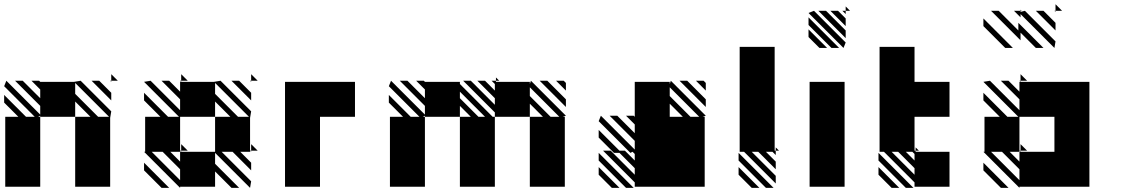

<svg xmlns="http://www.w3.org/2000/svg" viewBox="-25 -890 5379 915"><path d="M505.2 -500 500 -505.2H505.2ZM505.2 -411.5 411.5 -505.2H447.9L505.2 -447.9ZM505.2 -505.2H536.5L505.2 -536.5ZM333.3 0V-333.3H406.2L333.3 -406.2V-333.3H166.7V0H0V-333.3H62.5L-5.2 -401V-437.5L99 -333.3H140.6L-5.2 -479.2L5.2 -505.2L166.7 -343.8V-385.4L46.9 -505.2H83.3L166.7 -421.9V-463.5L125 -505.2H161.5L166.7 -500H328.1L359.4 -505.2L505.2 -359.4L500 -328.1V0ZM442.7 -333.3H494.8L333.3 -494.8V-442.7ZM156.2 -333.3H166.7V-338.5Z M833.3 5.2 661.5 -166.7H666.7V-333.3H739.6L661.5 -411.5V-447.9L776 -333.3H828.1L661.5 -500L692.7 -505.2L833.3 -364.6V-416.7L744.8 -505.2H781.2L833.3 -453.1V-500H838.5L833.3 -505.2H838.5V-500H994.8L1026 -505.2L1171.9 -359.4L1166.7 -328.1V-171.9H1171.9V-166.7L1166.7 -171.9V-166.7H1119.8L1171.9 -114.6V-78.1L1083.3 -166.7H1031.2L1171.9 -26L1166.7 5.2L1000 -161.5V-109.4L1114.6 5.2H1078.1L1000 -72.9V0H833.3ZM744.8 5.2 661.5 -78.1V-114.6L781.2 5.2ZM1171.9 -500 1166.7 -505.2H1171.9ZM1171.9 -411.5 1078.1 -505.2H1114.6L1171.9 -447.9ZM1171.9 -171.9H1203.1L1171.9 -203.1ZM838.5 -171.9V-166.7L833.3 -171.9ZM838.5 -171.9H869.8L838.5 -203.1ZM1171.9 -505.2H1203.1L1171.9 -536.5ZM838.5 -505.2H869.8L838.5 -536.5ZM833.3 -31.2V-83.3L750 -166.7H697.9ZM833.3 -119.8V-166.7H994.8H1000V-333.3H1072.9L1000 -406.2V-333.3H833.3V-328.1V-166.7H786.5ZM1109.4 -333.3H1161.5L1000 -494.8V-442.7Z M1333.3 0V-500H1666.7V-333.3H1500V0Z M2671.9 -458.3 2625 -505.2H2661.5L2671.9 -494.8ZM2671.9 -380.2 2546.9 -505.2H2583.3L2671.9 -416.7ZM2338.5 -505.2V-500H2500V-489.6L2505.2 -505.2L2671.9 -338.5L2656.2 -333.3H2666.7V0H2500V-333.3H2562.5L2500 -395.8V-333.3H2333.3V0H2166.7V-333.3H2218.8L2166.7 -385.4V-333.3H2000V0H1833.3V-333.3H1895.8L1828.1 -401V-437.5L1932.3 -333.3H1974L1828.1 -479.2L1838.5 -505.2L2000 -343.8V-385.4L1880.2 -505.2H1916.7L2000 -421.9V-463.5L1958.3 -505.2H1994.8L2000 -500H2166.7V-489.6L2322.9 -333.3H2333.3V-354.2L2182.3 -505.2H2218.8L2333.3 -390.6V-421.9L2250 -505.2H2286.5L2333.3 -458.3V-489.6L2317.7 -505.2ZM2338.5 -505.2H2354.2L2338.5 -520.8ZM2599 -333.3H2640.6L2500 -474V-432.3ZM2255.2 -333.3H2286.5L2166.7 -453.1V-421.9ZM1989.6 -333.3H2000V-338.5Z M2958.3 5.2 2828.1 -125V-161.5L2994.8 5.2ZM2890.6 5.2 2828.1 -57.3V-93.8L2927.1 5.2ZM2979.2 -161.5 2828.1 -312.5 2838.5 -338.5 3000 -177.1V-218.8L2880.2 -338.5H2916.7L3000 -255.2V-296.9L2958.3 -338.5H2994.8L3000 -333.3V-500H3166.7V-489.6L3171.9 -505.2L3338.5 -338.5L3322.9 -333.3H3333.3V0H3000V-20.8L2849 -171.9H2885.4L3000 -57.3V-88.5L2927.1 -161.5H2901L2828.1 -234.4V-270.8L2927.1 -171.9H2953.1L3000 -125V-156.2L2989.6 -166.7ZM3338.5 -458.3 3291.7 -505.2H3328.1L3338.5 -494.8ZM3338.5 -380.2 3213.5 -505.2H3250L3338.5 -416.7ZM3229.2 -333.3 3166.7 -395.8V-333.3ZM3265.6 -333.3H3307.3L3166.7 -474V-432.3Z M3625 5.2 3494.8 -125V-161.5L3661.5 5.2ZM3557.3 5.2 3494.8 -57.3V-93.8L3593.8 5.2ZM3500 -666.7H3666.7V-171.9H3671.9V-151L3656.2 -166.7H3625L3671.9 -119.8V-83.3L3588.5 -166.7H3557.3L3671.9 -52.1V-15.6L3520.8 -166.7H3500ZM3671.9 -171.9H3687.5L3671.9 -187.5Z M4005.2 -822.9 3989.6 -838.5H4005.2ZM4005.2 -765.6 3932.3 -838.5H3968.7L4005.2 -802.1ZM4005.2 -708.3 3875 -838.5H3911.5L4005.2 -744.8ZM3994.8 -661.5 3828.1 -828.1 3854.2 -838.5 4005.2 -687.5ZM3937.5 -661.5 3828.1 -770.8V-807.3L3974 -661.5ZM3880.2 -661.5 3828.1 -713.5V-750L3916.7 -661.5ZM3833.3 -500H4000V0H3833.3ZM4005.2 -838.5H4026L4005.2 -859.4Z M4291.7 5.2 4161.5 -125V-161.5L4328.1 5.2ZM4224 5.2 4161.5 -57.3V-93.8L4260.4 5.2ZM4166.7 -666.7H4333.3V-500H4500V-333.3H4333.3V-171.9H4338.5V-166.7H4500V0H4333.3V-20.8L4187.5 -166.7H4166.7ZM4338.5 -171.9H4354.2L4338.5 -187.5ZM4333.3 -57.3V-88.5L4255.2 -166.7H4224ZM4333.3 -125V-156.2L4322.9 -166.7H4291.7Z M4833.3 5.2 4661.5 -166.7H4666.7V-333.3H4739.6L4661.5 -411.5V-447.9L4776 -333.3H4828.1L4661.5 -500L4692.7 -505.2L4833.3 -364.6V-416.7L4744.8 -505.2H4781.2L4833.3 -453.1V-500H4838.5L4833.3 -505.2H4838.5V-500H5166.7V0H4833.3ZM4744.8 5.2 4661.5 -78.1V-114.6L4781.2 5.2ZM5005.2 -833.3 5000 -838.5H5005.2ZM5005.2 -744.8 4911.5 -838.5H4947.9L5005.2 -781.2ZM4838.5 -807.3 4807.3 -838.5H4838.5V-833.3L4859.4 -838.5L5005.2 -692.7L5000 -661.5L4838.5 -822.9ZM4838.5 -697.9 4697.9 -838.5H4734.4L4828.1 -744.8V-781.2L4947.9 -661.5H4911.5L4838.5 -734.4ZM4765.6 -661.5 4661.5 -765.6V-802.1L4802.1 -661.5ZM4838.5 -171.9V-166.7L4833.3 -171.9ZM4838.5 -171.9H4869.8L4838.5 -203.1ZM4838.5 -505.2H4869.8L4838.5 -536.5ZM5005.2 -838.5H5036.5L5005.2 -869.8ZM4838.5 -838.5H4843.7L4838.5 -843.8ZM4833.3 -31.2V-83.3L4750 -166.7H4697.9ZM4833.3 -119.8V-166.7H5000V-333.3H4833.3V-328.1V-166.7H4786.5Z"/></svg>

Font: 0xA000-Monochrome
Style: Monochrome
Weight: 400
Version: Version 0.1